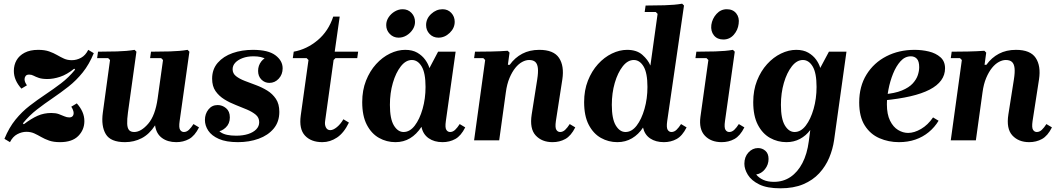

<svg xmlns="http://www.w3.org/2000/svg" viewBox="-20 -760 5737 1040"><path d="M34 10 4 -8Q29 -69 64 -112Q99 -155 140.5 -187Q182 -219 225.5 -248Q269 -277 310.5 -308.5Q352 -340 387 -383L382 -388Q342 -356 305.5 -344Q269 -332 237 -332Q208 -332 190.5 -338Q173 -344 162 -350Q151 -356 138 -356Q124 -356 118.5 -348Q113 -340 113 -331Q113 -321 117.5 -312Q122 -303 126 -298L96 -280Q76 -302 65.5 -326Q55 -350 55 -376Q55 -408 69.5 -433.5Q84 -459 113.5 -474.5Q143 -490 187 -490Q222 -490 246 -481.5Q270 -473 289 -462Q308 -451 326.5 -442.5Q345 -434 369 -434Q395 -434 419 -447Q443 -460 458 -490L488 -472Q463 -411 428 -367.5Q393 -324 351 -291Q309 -258 265.5 -228.5Q222 -199 180.5 -167Q139 -135 104 -92L109 -87Q150 -118 184 -133Q218 -148 258 -148Q282 -148 298.5 -142Q315 -136 328.5 -130Q342 -124 355 -124Q367 -124 373 -130.5Q379 -137 379 -147Q379 -155 375 -165Q371 -175 366 -182L396 -200Q416 -178 426.5 -154Q437 -130 437 -104Q437 -57 404 -23.5Q371 10 305 10Q270 10 246 1.5Q222 -7 203 -18Q184 -29 165.5 -37.5Q147 -46 123 -46Q98 -46 73.5 -33Q49 -20 34 10Z M1028 -88 1058 -70Q1035 -24 1004 -7Q973 10 935 10Q888 10 857 -13Q826 -36 820 -81Q789 -33 747.5 -11.5Q706 10 657 10Q579 10 553 -33.5Q527 -77 537 -150L576 -435L566 -445H506L511 -480Q558 -480 613.5 -481.5Q669 -483 709 -490L719 -480L673 -150Q668 -113 669 -89.5Q670 -66 679 -55.5Q688 -45 707 -45Q744 -45 782.5 -89.5Q821 -134 834 -227L863 -435L853 -445H793L798 -480Q845 -480 900.5 -481.5Q956 -483 996 -490L1006 -480L953 -104Q948 -69 955.5 -57Q963 -45 976 -45Q991 -45 1003.5 -57Q1016 -69 1028 -88Z M1269 10Q1205 10 1165.5 -7.5Q1126 -25 1108 -52.5Q1090 -80 1090 -110Q1090 -143 1109 -167Q1128 -191 1159 -191Q1184 -191 1204.5 -174Q1225 -157 1225 -124Q1225 -90 1202.5 -69Q1180 -48 1157 -48Q1142 -48 1129 -57Q1116 -66 1116 -81H1149Q1149 -62 1175.5 -43.5Q1202 -25 1259 -25Q1296 -25 1324 -34Q1352 -43 1368 -59.5Q1384 -76 1384 -98Q1384 -123 1365.5 -138.5Q1347 -154 1318 -166.5Q1289 -179 1256.5 -191.5Q1224 -204 1195 -222Q1166 -240 1147.5 -266.5Q1129 -293 1129 -334Q1129 -385 1159.5 -420Q1190 -455 1240 -472.5Q1290 -490 1350 -490Q1433 -490 1472 -460.5Q1511 -431 1511 -390Q1511 -357 1490 -334Q1469 -311 1439 -311Q1414 -311 1396 -329Q1378 -347 1378 -376Q1378 -405 1395.5 -427.5Q1413 -450 1437 -450Q1452 -450 1462.5 -439Q1473 -428 1473 -407H1443Q1443 -425 1420 -440Q1397 -455 1353 -455Q1320 -455 1294.5 -445.5Q1269 -436 1254.5 -420.5Q1240 -405 1240 -385Q1240 -362 1258.5 -347.5Q1277 -333 1305.5 -322Q1334 -311 1366.5 -299Q1399 -287 1427.5 -269.5Q1456 -252 1474.5 -224.5Q1493 -197 1493 -154Q1493 -100 1462.5 -63.5Q1432 -27 1381 -8.5Q1330 10 1269 10Z M1726 10Q1665 10 1632 -25.5Q1599 -61 1609 -134L1651 -435L1641 -445H1566L1571 -480Q1642 -493 1700.5 -542Q1759 -591 1785 -670H1820L1793 -480H1920L1915 -445H1797L1787 -435L1741 -104Q1738 -84 1745.5 -69.5Q1753 -55 1769 -55Q1785 -55 1805 -71.5Q1825 -88 1840 -114L1870 -96Q1843 -40 1805.5 -15Q1768 10 1726 10Z M1942 -207Q1942 -271 1962.5 -323Q1983 -375 2017 -412.5Q2051 -450 2092.5 -470Q2134 -490 2175 -490Q2214 -490 2240.5 -474.5Q2267 -459 2283.5 -436Q2300 -413 2306 -391L2353 -480H2448L2395 -104Q2390 -69 2397.5 -57Q2405 -45 2418 -45Q2433 -45 2445.5 -57Q2458 -69 2470 -88L2500 -70Q2477 -24 2446 -7Q2415 10 2377 10Q2332 10 2301.5 -11.5Q2271 -33 2263 -73Q2236 -32 2201 -11Q2166 10 2122 10Q2074 10 2033 -13Q1992 -36 1967 -84Q1942 -132 1942 -207ZM2092 -192Q2092 -116 2113.5 -80.5Q2135 -45 2166 -45Q2200 -45 2226.5 -79.5Q2253 -114 2269 -170Q2285 -226 2285 -289Q2285 -365 2264 -400Q2243 -435 2211 -435Q2178 -435 2151 -400.5Q2124 -366 2108 -311Q2092 -256 2092 -192ZM2139 -556Q2111 -556 2091.5 -576Q2072 -596 2072 -624Q2072 -647 2085 -666.5Q2098 -686 2118.5 -698Q2139 -710 2161 -710Q2190 -710 2209 -690Q2228 -670 2228 -641Q2228 -619 2215 -599.5Q2202 -580 2182 -568Q2162 -556 2139 -556ZM2355 -556Q2326 -556 2307 -576Q2288 -596 2288 -624Q2288 -659 2315.5 -684.5Q2343 -710 2377 -710Q2406 -710 2424.5 -690Q2443 -670 2443 -642Q2443 -608 2416 -582Q2389 -556 2355 -556Z M3066 -88 3096 -70Q3073 -24 3042 -7Q3011 10 2973 10Q2915 10 2881.5 -26.5Q2848 -63 2860 -140L2890 -330Q2896 -368 2893.5 -391Q2891 -414 2879.5 -424.5Q2868 -435 2846 -435Q2828 -435 2808.5 -424.5Q2789 -414 2771.5 -392.5Q2754 -371 2740 -338Q2726 -305 2720 -260L2684 0H2548L2608 -435L2598 -445H2548L2553 -480Q2592 -480 2641 -481Q2690 -482 2730 -485L2740 -475L2731 -409H2741Q2769 -448 2809 -469Q2849 -490 2901 -490Q2979 -490 3008 -446.5Q3037 -403 3026 -330L2991 -104Q2986 -69 2993.5 -57Q3001 -45 3014 -45Q3029 -45 3041.5 -57Q3054 -69 3066 -88Z M3144 -207Q3144 -271 3164.5 -323Q3185 -375 3219 -412.5Q3253 -450 3294.5 -470Q3336 -490 3377 -490Q3429 -490 3459.5 -463Q3490 -436 3503 -405L3542 -685L3532 -695H3472L3477 -730Q3524 -730 3579.5 -731.5Q3635 -733 3675 -740L3685 -730L3594 -104Q3589 -69 3596.5 -57Q3604 -45 3617 -45Q3632 -45 3644.5 -57Q3657 -69 3669 -88L3699 -70Q3676 -24 3645 -7Q3614 10 3576 10Q3532 10 3502 -10Q3472 -30 3463 -69Q3439 -32 3403.5 -11Q3368 10 3324 10Q3276 10 3235 -13Q3194 -36 3169 -84Q3144 -132 3144 -207ZM3294 -192Q3294 -116 3315.5 -80.5Q3337 -45 3368 -45Q3402 -45 3428.5 -79.5Q3455 -114 3471 -170Q3487 -226 3487 -289Q3487 -365 3466 -400Q3445 -435 3413 -435Q3380 -435 3353 -400.5Q3326 -366 3310 -311Q3294 -256 3294 -192Z M3982 -88 4012 -70Q3989 -24 3958 -7Q3927 10 3889 10Q3831 10 3798 -25Q3765 -60 3774 -127L3817 -435L3807 -445H3747L3752 -480Q3799 -480 3854.5 -481.5Q3910 -483 3950 -490L3960 -480L3907 -104Q3902 -69 3909.5 -57Q3917 -45 3930 -45Q3945 -45 3957.5 -57Q3970 -69 3982 -88ZM3898 -546Q3865 -546 3847 -568.5Q3829 -591 3833 -625Q3838 -659 3861 -684.5Q3884 -710 3917 -710Q3950 -710 3968 -687.5Q3986 -665 3981 -631Q3977 -597 3954.5 -571.5Q3932 -546 3898 -546Z M4012 127Q4012 90 4034 66Q4056 42 4086 42Q4109 42 4126 57Q4143 72 4143 101Q4143 132 4123.5 156.5Q4104 181 4076 185Q4090 203 4114 214Q4138 225 4172 225Q4223 225 4262 198.5Q4301 172 4326.5 123Q4352 74 4361 5L4369 -56Q4346 -25 4313 -7.5Q4280 10 4240 10Q4192 10 4151 -13Q4110 -36 4085 -84Q4060 -132 4060 -207Q4060 -271 4080.5 -323Q4101 -375 4135 -412.5Q4169 -450 4210.5 -470Q4252 -490 4293 -490Q4332 -490 4358.5 -474.5Q4385 -459 4401 -436.5Q4417 -414 4423 -392L4470 -480H4565L4498 -1Q4491 48 4471.5 94.5Q4452 141 4417.5 178.5Q4383 216 4331 238Q4279 260 4207 260Q4135 260 4092.5 239Q4050 218 4031 187Q4012 156 4012 127ZM4210 -192Q4210 -116 4231.5 -80.5Q4253 -45 4284 -45Q4318 -45 4344.5 -79.5Q4371 -114 4387 -170Q4403 -226 4403 -289Q4403 -365 4382 -400Q4361 -435 4329 -435Q4296 -435 4269 -400.5Q4242 -366 4226 -311Q4210 -256 4210 -192Z M4849 10Q4793 10 4743.5 -11.5Q4694 -33 4664 -80.5Q4634 -128 4634 -205Q4634 -292 4673.5 -356Q4713 -420 4781 -455Q4849 -490 4934 -490Q4974 -490 5011.5 -481Q5049 -472 5074 -450Q5099 -428 5099 -390Q5099 -354 5078 -325Q5057 -296 5015.5 -274.5Q4974 -253 4911.5 -238.5Q4849 -224 4765 -216V-249Q4827 -254 4865.5 -270Q4904 -286 4924 -308Q4944 -330 4951.5 -353Q4959 -376 4959 -396Q4959 -428 4946.5 -441.5Q4934 -455 4914 -455Q4882 -455 4858 -428.5Q4834 -402 4817.5 -361Q4801 -320 4792.5 -275.5Q4784 -231 4784 -195Q4784 -141 4801 -106.5Q4818 -72 4844.5 -56Q4871 -40 4899 -40Q4932 -40 4969 -61.5Q5006 -83 5034 -124L5064 -106Q5043 -71 5011 -44.5Q4979 -18 4938.5 -4Q4898 10 4849 10Z M5648 -88 5678 -70Q5655 -24 5624 -7Q5593 10 5555 10Q5497 10 5463.5 -26.5Q5430 -63 5442 -140L5472 -330Q5478 -368 5475.5 -391Q5473 -414 5461.5 -424.5Q5450 -435 5428 -435Q5410 -435 5390.5 -424.5Q5371 -414 5353.5 -392.5Q5336 -371 5322 -338Q5308 -305 5302 -260L5266 0H5130L5190 -435L5180 -445H5130L5135 -480Q5174 -480 5223 -481Q5272 -482 5312 -485L5322 -475L5313 -409H5323Q5351 -448 5391 -469Q5431 -490 5483 -490Q5561 -490 5590 -446.5Q5619 -403 5608 -330L5573 -104Q5568 -69 5575.5 -57Q5583 -45 5596 -45Q5611 -45 5623.5 -57Q5636 -69 5648 -88Z"/></svg>

Font: Brygada 1918
Style: Bold Italic
Weight: 700
Italic angle: -8°
Designer: Mateusz Machalski | Borys Kosmynka | Przemek Hoffer
Foundry: NIEPODLEGLA 2018
Version: Version 3.006